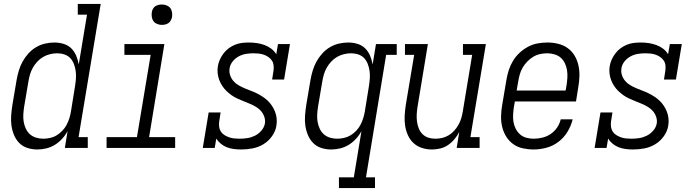

<svg xmlns="http://www.w3.org/2000/svg" viewBox="-20 -755 3540 980"><path d="M170 8Q144 8 119.5 0Q95 -8 78 -25.5Q61 -43 51.5 -66Q42 -89 38.5 -114Q35 -139 37 -165.5Q39 -192 43 -218L65 -348Q69 -371 76 -394.5Q83 -418 95 -440Q107 -462 124.5 -481.5Q142 -501 164 -514Q186 -527 210 -532.5Q234 -538 258 -538Q282 -538 305 -531Q328 -524 344 -508Q360 -492 369 -470.5Q378 -449 382 -426L424 -680H377V-735H494L381 -55H428V0H311L325 -86Q314 -65 297 -46.5Q280 -28 259.5 -15.5Q239 -3 216 2.5Q193 8 170 8Q170 8 170 8Q170 8 170 8ZM201 -47Q218 -47 236 -51Q254 -55 269.5 -64.5Q285 -74 298 -87.5Q311 -101 319.5 -117Q328 -133 333.5 -150Q339 -167 342 -185L363 -315Q366 -334 367.5 -353.5Q369 -373 366.5 -391.5Q364 -410 357.5 -427.5Q351 -445 339 -458Q327 -471 309 -477Q291 -483 272 -483Q254 -483 235.5 -478.5Q217 -474 200.5 -464.5Q184 -455 170.5 -440.5Q157 -426 147.5 -409Q138 -392 133 -374.5Q128 -357 125 -339L103 -209Q100 -189 99 -170Q98 -151 101 -133Q104 -115 112 -98Q120 -81 133 -69.5Q146 -58 164 -52.5Q182 -47 201 -47Z M524 0V-55H679L749 -475H615V-530H819L741 -55H874V0ZM806 -628Q794 -628 782.5 -632.5Q771 -637 764 -646Q757 -655 755 -667.5Q753 -680 755 -693Q756 -701 760.5 -709.5Q765 -718 772.5 -723Q780 -728 789 -730Q798 -732 806 -732Q819 -732 830.5 -727.5Q842 -723 849 -714Q856 -705 858 -692.5Q860 -680 858 -667Q856 -659 851.5 -650.5Q847 -642 839.5 -637Q832 -632 823.5 -630Q815 -628 806 -628Z M1211 8Q1192 8 1173 5.5Q1154 3 1137.5 -3.5Q1121 -10 1107 -21.5Q1093 -33 1084 -48L1076 0H1015L1045 -181H1106L1099 -136Q1097 -122 1098.5 -108.5Q1100 -95 1107 -84Q1114 -73 1125 -66Q1136 -59 1148.5 -54.5Q1161 -50 1174.5 -48.5Q1188 -47 1202 -47Q1222 -47 1242 -50Q1262 -53 1280.5 -62Q1299 -71 1313.5 -87.5Q1328 -104 1332 -124Q1335 -142 1329 -159Q1323 -176 1312 -188.5Q1301 -201 1286 -210Q1271 -219 1255 -225.5Q1239 -232 1223 -238.5Q1207 -245 1191.5 -252Q1176 -259 1162 -269Q1148 -279 1136 -290.5Q1124 -302 1114.5 -316.5Q1105 -331 1099 -347Q1093 -363 1091 -381Q1089 -399 1092 -417Q1095 -435 1102.5 -451.5Q1110 -468 1121.5 -483Q1133 -498 1148 -509Q1163 -520 1180.5 -527Q1198 -534 1215.5 -536Q1233 -538 1251 -538Q1271 -538 1291.5 -535Q1312 -532 1330.5 -525Q1349 -518 1364.5 -506.5Q1380 -495 1390 -478L1399 -530H1460L1430 -349H1369L1376 -394Q1378 -408 1376.5 -421.5Q1375 -435 1368 -445.5Q1361 -456 1350.5 -463.5Q1340 -471 1327.5 -475.5Q1315 -480 1301.5 -481.5Q1288 -483 1274 -483Q1255 -483 1236 -480Q1217 -477 1199 -467.5Q1181 -458 1168 -442Q1155 -426 1152 -407Q1149 -388 1154.5 -371.5Q1160 -355 1171 -342Q1182 -329 1196.5 -320.5Q1211 -312 1227 -305Q1243 -298 1259.5 -292Q1276 -286 1291 -278.5Q1306 -271 1320.5 -261.5Q1335 -252 1347 -240.5Q1359 -229 1368.5 -214.5Q1378 -200 1384 -184.5Q1390 -169 1392 -151Q1394 -133 1391 -115Q1387 -86 1368.5 -60Q1350 -34 1324 -18.5Q1298 -3 1269 2.5Q1240 8 1211 8Z M1710 205V150H1786L1825 -86Q1814 -65 1797 -46.5Q1780 -28 1759.5 -15.5Q1739 -3 1716 2.5Q1693 8 1670 8Q1644 8 1619.5 0Q1595 -8 1578 -25.5Q1561 -43 1551.5 -66Q1542 -89 1538.5 -114Q1535 -139 1537 -165.5Q1539 -192 1543 -218L1565 -348Q1569 -371 1576 -394.5Q1583 -418 1595 -440Q1607 -462 1624.5 -481.5Q1642 -501 1664 -514Q1686 -527 1710 -532.5Q1734 -538 1758 -538Q1782 -538 1805 -531Q1828 -524 1844 -508Q1860 -492 1869 -470.5Q1878 -449 1882 -426L1899 -530H2005V-475H1951L1848 150H1894V205ZM1701 -47Q1718 -47 1736 -51Q1754 -55 1769.5 -64.5Q1785 -74 1798 -87.5Q1811 -101 1819.5 -117Q1828 -133 1833.5 -150.5Q1839 -168 1842 -185L1863 -315Q1866 -334 1867.5 -353.5Q1869 -373 1866.5 -391.5Q1864 -410 1857.5 -427.5Q1851 -445 1839 -458Q1827 -471 1809 -477Q1791 -483 1772 -483Q1754 -483 1735.5 -478.5Q1717 -474 1700.5 -464.5Q1684 -455 1670.5 -440.5Q1657 -426 1647.5 -409Q1638 -392 1633 -374.5Q1628 -357 1625 -339L1603 -209Q1600 -189 1599 -170Q1598 -151 1601 -133Q1604 -115 1612 -98Q1620 -81 1633 -69.5Q1646 -58 1664 -52.5Q1682 -47 1701 -47Z M2185 8Q2158 8 2133.5 0Q2109 -8 2091 -24.5Q2073 -41 2062.5 -64Q2052 -87 2048 -112.5Q2044 -138 2045.5 -164.5Q2047 -191 2051 -218L2094 -475H2047V-530H2164L2111 -209Q2108 -190 2107 -171Q2106 -152 2108.5 -134Q2111 -116 2117.5 -99.5Q2124 -83 2136.5 -70.5Q2149 -58 2166 -52.5Q2183 -47 2202 -47Q2220 -47 2237 -51Q2254 -55 2270 -64.5Q2286 -74 2298.5 -88Q2311 -102 2320 -118Q2329 -134 2334 -150.5Q2339 -167 2342 -185L2390 -475H2343V-530H2460L2381 -55H2428V0H2311L2324 -81Q2314 -62 2299.5 -44.5Q2285 -27 2266.5 -14.5Q2248 -2 2226.5 3Q2205 8 2185 8Z M2704 8Q2676 8 2648.5 2Q2621 -4 2599.5 -19.5Q2578 -35 2564 -57.5Q2550 -80 2543.5 -106Q2537 -132 2537.5 -160.5Q2538 -189 2543 -218L2565 -348Q2569 -373 2577 -397.5Q2585 -422 2598.5 -444.5Q2612 -467 2632 -485.5Q2652 -504 2675.5 -516.5Q2699 -529 2724.5 -533.5Q2750 -538 2775 -538Q2802 -538 2829 -531.5Q2856 -525 2877.5 -509.5Q2899 -494 2912.5 -471.5Q2926 -449 2932 -423Q2938 -397 2937.5 -368.5Q2937 -340 2932 -312L2920 -237H2608L2603 -209Q2600 -189 2599 -169.5Q2598 -150 2601 -132Q2604 -114 2612.5 -97.5Q2621 -81 2634.5 -69Q2648 -57 2666.5 -52Q2685 -47 2704 -47Q2726 -47 2748.5 -52.5Q2771 -58 2790.5 -71Q2810 -84 2823.5 -104Q2837 -124 2842 -146H2903Q2895 -113 2877 -83Q2859 -53 2831 -31.5Q2803 -10 2769.5 -1Q2736 8 2704 8ZM2617 -293H2867L2872 -321Q2875 -341 2876 -360Q2877 -379 2874 -397.5Q2871 -416 2863 -432.5Q2855 -449 2842 -460.5Q2829 -472 2810.5 -477.5Q2792 -483 2773 -483Q2755 -483 2736.5 -479Q2718 -475 2701.5 -465Q2685 -455 2671 -440.5Q2657 -426 2647.5 -409.5Q2638 -393 2633 -375Q2628 -357 2625 -339Z M3211 8Q3192 8 3173 5.5Q3154 3 3137.5 -3.5Q3121 -10 3107 -21.5Q3093 -33 3084 -48L3076 0H3015L3045 -181H3106L3099 -136Q3097 -122 3098.5 -108.5Q3100 -95 3107 -84Q3114 -73 3125 -66Q3136 -59 3148.5 -54.5Q3161 -50 3174.5 -48.5Q3188 -47 3202 -47Q3222 -47 3242 -50Q3262 -53 3280.5 -62Q3299 -71 3313.5 -87.5Q3328 -104 3332 -124Q3335 -142 3329 -159Q3323 -176 3312 -188.5Q3301 -201 3286 -210Q3271 -219 3255 -225.5Q3239 -232 3223 -238.5Q3207 -245 3191.5 -252Q3176 -259 3162 -269Q3148 -279 3136 -290.5Q3124 -302 3114.5 -316.5Q3105 -331 3099 -347Q3093 -363 3091 -381Q3089 -399 3092 -417Q3095 -435 3102.5 -451.5Q3110 -468 3121.5 -483Q3133 -498 3148 -509Q3163 -520 3180.5 -527Q3198 -534 3215.5 -536Q3233 -538 3251 -538Q3271 -538 3291.5 -535Q3312 -532 3330.5 -525Q3349 -518 3364.5 -506.5Q3380 -495 3390 -478L3399 -530H3460L3430 -349H3369L3376 -394Q3378 -408 3376.5 -421.5Q3375 -435 3368 -445.5Q3361 -456 3350.5 -463.5Q3340 -471 3327.5 -475.5Q3315 -480 3301.5 -481.5Q3288 -483 3274 -483Q3255 -483 3236 -480Q3217 -477 3199 -467.5Q3181 -458 3168 -442Q3155 -426 3152 -407Q3149 -388 3154.5 -371.5Q3160 -355 3171 -342Q3182 -329 3196.5 -320.5Q3211 -312 3227 -305Q3243 -298 3259.5 -292Q3276 -286 3291 -278.5Q3306 -271 3320.5 -261.5Q3335 -252 3347 -240.5Q3359 -229 3368.5 -214.5Q3378 -200 3384 -184.5Q3390 -169 3392 -151Q3394 -133 3391 -115Q3387 -86 3368.5 -60Q3350 -34 3324 -18.5Q3298 -3 3269 2.5Q3240 8 3211 8Z"/></svg>

Font: Iosevka Slab Light Oblique
Style: Regular
Weight: 300
Italic angle: -9°
Monospace: yes
Designer: Belleve Invis
Foundry: Belleve Invis
Version: Version 11.1.1; ttfautohint (v1.8.3)